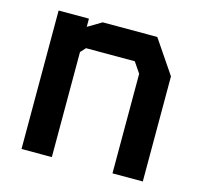

<svg xmlns="http://www.w3.org/2000/svg" viewBox="-85 -641 770 734"><g transform="rotate(15 300.0 -274.0)"><path d="M60 -548V0H180V-416L198.5 -436H391.5L420 -394V0H540V-416L450.5 -548H234.5L180 -515.5V-548Z"/></g></svg>

Font: Kode
Style: Regular
Weight: 400
Monospace: yes
Designer: Isa Ozler
Foundry: Kadena LLC
Version: Version 1.000;gftools[0.9.28]